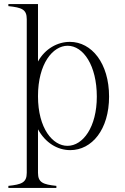

<svg xmlns="http://www.w3.org/2000/svg" viewBox="-20 -720 611 940"><path d="M21 190V200H256V190C191 183 166 174 166 126V-87C202 -21 261 15 324 15C430 15 514 -86 514 -247C514 -410 429 -515 322 -515C262 -515 201 -482 166 -419V-700H21V-690C87 -683 111 -674 111 -626V126C111 174 86 183 21 190ZM166 -249C166 -409 239 -496 311 -496C388 -496 454 -399 454 -247C454 -99 387 -6 310 -6C239 -6 166 -90 166 -249Z"/></svg>

Font: Sprat Condensed Light
Style: Regular
Weight: 300
Width: 3
Designer: Ethan Nakache
Foundry: Collletttivo
Version: Version 2.000;Glyphs 3.2 (3217)